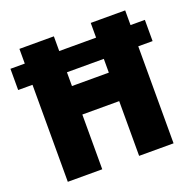

<svg xmlns="http://www.w3.org/2000/svg" viewBox="-128 -842 974 969"><g transform="rotate(-20 359.0 -357.0)"><path d="M75 0V-521H-2V-635H75V-714H260V-635H458V-714H643V-635H720V-521H643V0H458V-294H260V0ZM260 -447H458V-521H260Z"/></g></svg>

Font: Noto Sans SemiCondensed Black
Style: Regular
Weight: 900
Width: 4
Designer: Monotype Design Team
Foundry: Monotype Imaging Inc.
Version: Version 2.013; ttfautohint (v1.8.4.7-5d5b)